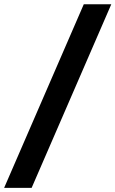

<svg xmlns="http://www.w3.org/2000/svg" viewBox="-86 -782 548 911"><path d="M442 -761.7 64.1 109.4H-66.4L311.5 -761.7Z"/></svg>

Font: Inter Tight
Style: Italic
Weight: 400
Italic angle: -9.39999°
Designer: Rasmus Andersson
Foundry: rsms
Version: Version 3.002